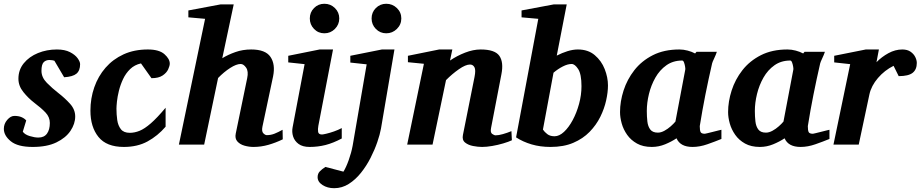

<svg xmlns="http://www.w3.org/2000/svg" viewBox="-27 -760 4838 1009"><path d="M394 -422.9Q394 -389.2 375 -373Q356 -356.9 310.1 -354L258.8 -440.9Q255.4 -441.9 248.3 -443.4Q241.2 -444.8 232.9 -444.8Q213.9 -444.8 202.4 -432.9Q190.9 -420.9 190.9 -387.7Q190.9 -353.5 219.2 -324.7Q247.6 -295.9 279.8 -271Q314 -244.6 341.1 -214.6Q368.2 -184.6 368.2 -147.9Q368.2 -109.4 343.5 -72.5Q318.8 -35.6 269.5 -11.7Q220.2 12.2 145 12.2Q66.4 12.2 29.8 -17.6Q-6.8 -47.4 -6.8 -83Q-6.8 -109.4 11 -130.1Q28.8 -150.9 48.8 -150.9Q70.8 -150.9 86.2 -144.3Q101.6 -137.7 110.8 -127L92.8 -67.9Q103.5 -52.7 129.2 -44.9Q154.8 -37.1 174.8 -37.1Q205.1 -37.1 220 -57.9Q234.9 -78.6 234.9 -113.8Q234.9 -144.5 212.4 -168.5Q189.9 -192.4 152.8 -220.2Q121.6 -244.1 95.7 -276.4Q69.8 -308.6 69.8 -346.2Q69.8 -393.1 98.1 -427.7Q126.5 -462.4 172.6 -481.2Q218.8 -500 272 -500Q313.5 -500 340.6 -486.1Q367.7 -472.2 380.9 -453.9Q394 -435.5 394 -422.9Z M865.2 -425.8Q865.2 -414.1 856.9 -395.8Q848.6 -377.4 827.6 -363.3Q806.6 -349.1 769 -349.1L713.9 -426.8Q680.2 -419.4 657 -397Q633.8 -374.5 619.6 -344.2Q605.5 -314 597.9 -283Q590.3 -252 587.6 -226.6Q585 -201.2 585 -189Q585 -158.7 589.1 -129.4Q593.3 -100.1 608.2 -81.1Q623 -62 655.3 -62Q680.2 -62 706.3 -72.5Q732.4 -83 765.4 -111.6Q798.3 -140.1 843.3 -193.8V-94.2Q801.8 -45.9 748.5 -16.8Q695.3 12.2 624 12.2Q532.7 12.2 490.5 -40.3Q448.2 -92.8 448.2 -178.2Q448.2 -243.2 468.5 -301.3Q488.8 -359.4 527.6 -404.1Q566.4 -448.7 622.3 -474.4Q678.2 -500 750 -500Q809.6 -500 837.4 -475.1Q865.2 -450.2 865.2 -425.8Z M1459 -27.8Q1421.9 -9.8 1383.3 1.2Q1344.7 12.2 1305.2 12.2Q1281.7 12.2 1258.1 5.6Q1234.4 -1 1220.5 -16.6Q1206.5 -32.2 1211.9 -58.1L1272 -349.1Q1279.8 -385.3 1266.4 -404.5Q1252.9 -423.8 1237.8 -423.8Q1215.3 -423.8 1182.6 -402.8Q1149.9 -381.8 1119.1 -350.1L1045.9 0H913.1L1050.8 -661.1L962.9 -668.9V-705.1L1131.8 -736.8H1201.2L1141.1 -454.1Q1171.4 -472.7 1210 -486.3Q1248.5 -500 1293 -500Q1368.2 -500 1394.5 -460.9Q1420.9 -421.9 1408.2 -358.9L1352.1 -94.2Q1347.2 -69.3 1356.9 -59.6Q1366.7 -49.8 1375 -49.8Q1396.5 -49.8 1416 -57.6Q1435.5 -65.4 1458 -78.1Z M1755.9 -663.1Q1755.9 -630.9 1732.9 -607.9Q1710 -585 1677.7 -585Q1645.5 -585 1623.3 -607.9Q1601.1 -630.9 1601.1 -663.1Q1601.1 -695.3 1623.3 -717.8Q1645.5 -740.2 1677.7 -740.2Q1710 -740.2 1732.9 -717.8Q1755.9 -695.3 1755.9 -663.1ZM1769 -32.2Q1724.1 -8.3 1683.8 2Q1643.6 12.2 1600.1 12.2Q1563.5 12.2 1542.2 -3.4Q1521 -19 1513.4 -42.7Q1505.9 -66.4 1510.7 -90.8L1573.7 -422.9L1487.8 -432.1V-466.8L1652.8 -500H1723.1L1646 -99.1Q1642.6 -81.1 1644.8 -67.1Q1647 -53.2 1665 -53.2Q1670.4 -53.2 1688.2 -57.4Q1706.1 -61.5 1728.3 -69.3Q1750.5 -77.1 1769 -86.9Z M2082 -663.1Q2082 -630.9 2058.6 -607.9Q2035.2 -585 2002.9 -585Q1970.7 -585 1948.2 -607.9Q1925.8 -630.9 1925.8 -663.1Q1925.8 -695.3 1948.2 -717.8Q1970.7 -740.2 2002.9 -740.2Q2035.2 -740.2 2058.6 -717.8Q2082 -695.3 2082 -663.1ZM2045.9 -500 1975.1 -84Q1969.7 -53.7 1955.8 -13.2Q1941.9 27.3 1920.4 69.6Q1898.9 111.8 1870.1 147.9Q1841.3 184.1 1805.9 206.5Q1770.5 229 1729 229Q1693.8 229 1668 212.4Q1642.1 195.8 1642.1 170.9Q1642.1 152.3 1654.1 140.1Q1666 127.9 1683.1 117.2L1777.8 142.1Q1791.5 120.6 1805.4 81.8Q1819.3 43 1826.2 5.9L1899.9 -421.9L1814 -431.2V-466.8L1980 -500Z M2663.1 -22.9Q2645.5 -14.6 2617.4 -6.3Q2589.4 2 2559.6 7.1Q2529.8 12.2 2506.8 12.2Q2484.9 12.2 2459.2 7.3Q2433.6 2.4 2417 -11Q2400.4 -24.4 2405.8 -50.8L2466.8 -356Q2474.1 -392.6 2466.3 -406.7Q2458.5 -420.9 2442.9 -420.9Q2419.9 -420.9 2384.3 -396Q2348.6 -371.1 2316.9 -338.9L2246.1 0H2112.8L2200.7 -424.8L2116.7 -433.1V-466.8L2280.8 -500H2350.1L2337.9 -441.9Q2374.5 -466.8 2417.2 -483.4Q2460 -500 2499 -500Q2573.7 -500 2597.2 -466.6Q2620.6 -433.1 2607.9 -369.1L2553.7 -87.9Q2548.8 -63.5 2559.6 -56.2Q2570.3 -48.8 2577.6 -48.8Q2593.3 -48.8 2615.7 -55.2Q2638.2 -61.5 2660.6 -70.8Z M3168 -311Q3168 -275.4 3158.4 -232.2Q3148.9 -189 3127.7 -146Q3106.4 -103 3071.5 -67.1Q3036.6 -31.2 2985.8 -9.5Q2935.1 12.2 2866.2 12.2Q2812 12.2 2766.6 -1.2Q2721.2 -14.6 2685.1 -38.1L2801.8 -661.1L2713.9 -668.9V-705.1L2882.8 -736.8H2951.2L2898.9 -467.8Q2926.3 -481.9 2955.1 -491Q2983.9 -500 3009.8 -500Q3063.5 -500 3098.6 -470.2Q3133.8 -440.4 3150.9 -396.7Q3168 -353 3168 -311ZM3028.8 -307.1Q3028.8 -370.1 3011.5 -397Q2994.1 -423.8 2977.1 -423.8Q2956.1 -423.8 2930.4 -410.6Q2904.8 -397.5 2881.8 -377.9L2826.2 -79.1Q2834.5 -66.4 2849.1 -55.2Q2863.8 -43.9 2887.2 -43.9Q2912.1 -43.9 2937 -67.1Q2961.9 -90.3 2982.7 -128.9Q3003.4 -167.5 3016.1 -214.1Q3028.8 -260.7 3028.8 -307.1Z M3398.4 12.2Q3352.5 12.2 3320.6 -5.6Q3288.6 -23.4 3268.8 -51.5Q3249 -79.6 3240.2 -111.3Q3231.4 -143.1 3231.4 -170.9Q3231.4 -226.6 3250 -284.4Q3268.6 -342.3 3306.6 -391.1Q3344.7 -439.9 3403.8 -470Q3462.9 -500 3543.5 -500Q3564.9 -500 3586.9 -494.1Q3608.9 -488.3 3626 -479L3633.3 -487.8H3740.2Q3735.4 -472.7 3726.1 -453.1Q3716.8 -433.6 3715.3 -426.8Q3696.3 -344.2 3679.9 -262Q3663.6 -179.7 3650.4 -97.2Q3650.4 -74.7 3654.8 -65.9Q3659.2 -57.1 3677.2 -57.1Q3679.2 -57.1 3691.2 -60.1Q3703.1 -63 3718.8 -66.9Q3734.4 -70.8 3747.6 -74.2Q3760.7 -77.6 3764.2 -78.1V-29.8Q3731 -16.1 3690.7 -2Q3650.4 12.2 3612.3 12.2Q3547.9 12.2 3528.3 -33.2Q3502 -15.6 3468.3 -1.7Q3434.6 12.2 3398.4 12.2ZM3430.2 -63Q3446.8 -63 3464.6 -72.8Q3482.4 -82.5 3497.8 -96.2Q3513.2 -109.9 3522.5 -121.1L3574.2 -394Q3575.2 -397 3573.5 -408.7Q3571.8 -420.4 3567.9 -431.2Q3564 -441.9 3558.1 -441.9Q3510.3 -441.9 3475.1 -417Q3439.9 -392.1 3417.2 -352.1Q3394.5 -312 3383.3 -265.9Q3372.1 -219.7 3372.1 -176.8Q3372.1 -147.9 3375 -121.8Q3377.9 -95.7 3390.4 -79.3Q3402.8 -63 3430.2 -63Z M3966.3 12.2Q3920.4 12.2 3888.4 -5.6Q3856.4 -23.4 3836.7 -51.5Q3816.9 -79.6 3808.1 -111.3Q3799.3 -143.1 3799.3 -170.9Q3799.3 -226.6 3817.9 -284.4Q3836.4 -342.3 3874.5 -391.1Q3912.6 -439.9 3971.7 -470Q4030.8 -500 4111.3 -500Q4132.8 -500 4154.8 -494.1Q4176.8 -488.3 4193.8 -479L4201.2 -487.8H4308.1Q4303.2 -472.7 4293.9 -453.1Q4284.7 -433.6 4283.2 -426.8Q4264.2 -344.2 4247.8 -262Q4231.4 -179.7 4218.3 -97.2Q4218.3 -74.7 4222.7 -65.9Q4227.1 -57.1 4245.1 -57.1Q4247.1 -57.1 4259 -60.1Q4271 -63 4286.6 -66.9Q4302.2 -70.8 4315.4 -74.2Q4328.6 -77.6 4332 -78.1V-29.8Q4298.8 -16.1 4258.5 -2Q4218.3 12.2 4180.2 12.2Q4115.7 12.2 4096.2 -33.2Q4069.8 -15.6 4036.1 -1.7Q4002.4 12.2 3966.3 12.2ZM3998 -63Q4014.6 -63 4032.5 -72.8Q4050.3 -82.5 4065.7 -96.2Q4081.1 -109.9 4090.3 -121.1L4142.1 -394Q4143.1 -397 4141.4 -408.7Q4139.6 -420.4 4135.7 -431.2Q4131.8 -441.9 4126 -441.9Q4078.1 -441.9 4043 -417Q4007.8 -392.1 3985.1 -352.1Q3962.4 -312 3951.2 -265.9Q3939.9 -219.7 3939.9 -176.8Q3939.9 -147.9 3942.9 -121.8Q3945.8 -95.7 3958.3 -79.3Q3970.7 -63 3998 -63Z M4791 -429.2Q4791 -394.5 4769 -377.2Q4747.1 -359.9 4695.8 -359.9L4668.9 -414.1Q4621.6 -390.6 4586.7 -349.9Q4551.8 -309.1 4542 -264.2L4485.8 0H4353L4440.9 -422.9L4356.9 -432.1V-466.8L4522.9 -500H4591.8L4579.1 -433.1Q4606 -460.9 4641.8 -480.5Q4677.7 -500 4714.8 -500Q4741.2 -500 4758.1 -488.3Q4774.9 -476.6 4783 -460.2Q4791 -443.8 4791 -429.2Z"/></svg>

Font: Charis
Style: Bold Italic
Weight: 700
Italic angle: -11°
Designer: Walt Agee, Miriam Martin, Annie Olsen, Victor Gaultney, Lorna Priest, Alan Ward, Bob Hallissy, Martin Hosken, Sharon Cor
Foundry: SIL Global
Version: Version 7.000